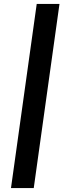

<svg xmlns="http://www.w3.org/2000/svg" viewBox="-20 -800 344 970"><path d="M150.5 150H35.5L165.5 -780H280.5Z"/></svg>

Font: Mohave Light SemiBold
Style: Italic
Weight: 600
Italic angle: -8°
Version: Version 2.003